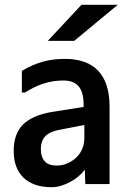

<svg xmlns="http://www.w3.org/2000/svg" viewBox="-20 -782 540 799"><path d="M331 -262 233 -243Q191 -236 170.5 -217Q150 -198 150 -161Q150 -129 166 -111Q182 -93 215 -93Q239 -93 260 -102Q281 -111 297 -126Q313 -141 322 -162Q331 -183 331 -207ZM71 -397V-487Q115 -513 157 -525Q199 -537 250 -537Q342 -537 389 -487Q436 -437 436 -338V-16H335L333 -76Q322 -61 306.5 -48Q291 -35 272.5 -25Q254 -15 234 -9Q214 -3 195 -3Q119 -3 78 -42.5Q37 -82 37 -154Q37 -225 75.5 -263.5Q114 -302 195 -316L328 -337V-345Q328 -399 307 -423Q286 -447 244 -447Q202 -447 163.5 -435Q125 -423 84 -397ZM319 -762H470L289 -612H179Z"/></svg>

Font: D2Coding
Style: Bold
Weight: 700
Monospace: yes
Designer: Yong-Rak Park; Jeong-Hwan Yoon; Sang-Min Lee;
Foundry: NHN Corporation
Version: Version 1.3.2; Build 20180524